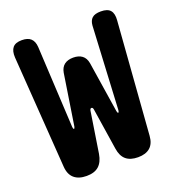

<svg xmlns="http://www.w3.org/2000/svg" viewBox="-136 -846 872 961"><g transform="rotate(-20 300.0 -365.0)"><path d="M69 -73 27 -670Q25 -705 39.5 -722.5Q54 -740 88 -740Q120 -740 136 -725Q152 -710 154 -680L177 -245Q178 -234 182 -233.5Q186 -233 188 -244L230 -515Q235 -543 253 -556.5Q271 -570 300 -570Q329 -570 347 -556.5Q365 -543 370 -515L412 -244Q414 -233 418 -233.5Q422 -234 423 -245L446 -688Q448 -714 462.5 -727Q477 -740 509 -740Q545 -740 559.5 -722.5Q574 -705 571 -670L526 -71Q523 -30 500 -10Q477 10 436 10Q395 10 372 -9.5Q349 -29 343 -70L309 -291Q307 -302 300 -302Q293 -302 291 -291L257 -73Q250 -31 227 -10.5Q204 10 162 10Q120 10 96 -10.5Q72 -31 69 -73Z"/></g></svg>

Font: Maple Mono NL ExtraBold
Style: Regular
Weight: 800
Monospace: yes
Designer: subframe7536
Version: Version 7.000